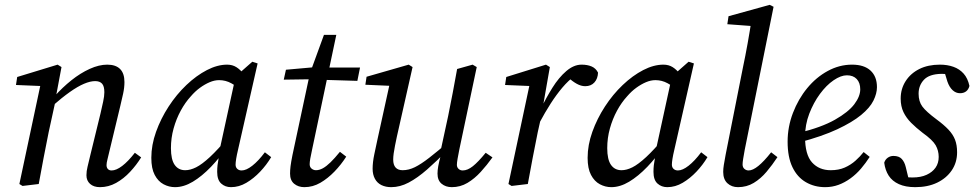

<svg xmlns="http://www.w3.org/2000/svg" viewBox="-20 -760 4024 793"><path d="M73 8 60 0 150 -423 167 -404 46 -409 51 -442 218 -493 234 -483 210 -355V-347L181 -214Q170 -161 160 -107.5Q150 -54 140 0ZM393 13Q367 13 352 -0.5Q337 -14 337 -36Q337 -53 341.5 -71Q346 -89 353 -119L395 -291Q401 -317 406 -340Q411 -363 411 -379Q411 -404 401.5 -414.5Q392 -425 373 -425Q353 -425 327 -414Q301 -403 268.5 -380Q236 -357 196 -322V-362H205Q238 -399 275 -428.5Q312 -458 350.5 -475.5Q389 -493 423 -493Q458 -493 476 -475Q494 -457 494 -421Q494 -398 488.5 -373Q483 -348 477 -323L433 -140Q428 -118 424 -102.5Q420 -87 420 -78Q420 -68 425.5 -62Q431 -56 441 -56Q460 -56 484.5 -74.5Q509 -93 537 -129L563 -110Q544 -79 517.5 -50.5Q491 -22 459.5 -4.5Q428 13 393 13Z M703 13Q678 13 655.5 1Q633 -11 619 -37.5Q605 -64 605 -108Q605 -161 624.5 -215.5Q644 -270 676.5 -320Q709 -370 750 -409Q791 -448 834.5 -470.5Q878 -493 918 -493Q940 -493 956.5 -482.5Q973 -472 986.5 -454Q1000 -436 1014 -412L978 -386Q959 -403 935.5 -416Q912 -429 885 -429Q866 -429 846 -420.5Q826 -412 806 -397.5Q786 -383 768 -362Q745 -337 726.5 -303Q708 -269 697 -229.5Q686 -190 686 -148Q686 -101 701.5 -79Q717 -57 745 -57Q766 -57 790 -69Q814 -81 847 -111.5Q880 -142 924 -195L933 -160H923Q889 -110 851.5 -71Q814 -32 776.5 -9.5Q739 13 703 13ZM934 13Q910 13 893.5 -2Q877 -17 877 -50Q877 -65 878.5 -78Q880 -91 882.5 -104Q885 -117 888 -132L886 -136L954 -448L963 -453L1022 -505L1044 -498L963 -141Q958 -120 955.5 -104.5Q953 -89 953 -80Q953 -69 960 -62.5Q967 -56 978 -56Q997 -56 1022 -75.5Q1047 -95 1074 -131L1100 -111Q1081 -79 1054.5 -51Q1028 -23 997.5 -5Q967 13 934 13Z M1152 -431 1161 -472 1296 -484V-481H1467L1456 -426L1291 -431L1289 -433ZM1237 13Q1212 13 1195 -1Q1178 -15 1178 -43Q1178 -57 1180 -73.5Q1182 -90 1188 -120L1260 -457L1318 -616H1369L1269 -142Q1264 -120 1261.5 -105Q1259 -90 1259 -82Q1259 -70 1267 -63.5Q1275 -57 1285 -57Q1299 -57 1313.5 -65Q1328 -73 1345 -89.5Q1362 -106 1384 -133L1410 -113Q1389 -80 1361.5 -51.5Q1334 -23 1303 -5Q1272 13 1237 13Z M1596 13Q1573 13 1555.5 4.5Q1538 -4 1528.5 -21.5Q1519 -39 1519 -63Q1519 -90 1526 -123Q1533 -156 1539 -184L1593 -430L1604 -405L1489 -410L1494 -443L1668 -493L1684 -483L1619 -195Q1615 -176 1611.5 -158.5Q1608 -141 1606 -126.5Q1604 -112 1604 -101Q1604 -79 1614 -68Q1624 -57 1643 -57Q1668 -57 1693.5 -69.5Q1719 -82 1753 -108.5Q1787 -135 1834 -175L1840 -141H1829Q1783 -94 1743.5 -59.5Q1704 -25 1668 -6Q1632 13 1596 13ZM1846 13Q1821 13 1804 -1Q1787 -15 1787 -43Q1787 -56 1790 -73.5Q1793 -91 1802 -124H1797L1831 -281Q1841 -329 1850 -377.5Q1859 -426 1868 -475L1932 -493L1949 -483L1877 -142Q1873 -122 1870 -105Q1867 -88 1867 -79Q1867 -69 1874 -62.5Q1881 -56 1891 -56Q1911 -56 1933 -73.5Q1955 -91 1986 -129L2014 -110Q1991 -78 1965.5 -50Q1940 -22 1910.5 -4.5Q1881 13 1846 13Z M2207 -251 2197 -309H2213Q2235 -355 2261.5 -397.5Q2288 -440 2319 -466.5Q2350 -493 2382 -493Q2406 -493 2423.5 -485.5Q2441 -478 2450 -460Q2449 -435 2435 -419.5Q2421 -404 2397 -404Q2380 -404 2362 -414Q2344 -424 2327 -440L2314 -453H2365L2355 -448Q2327 -427 2302.5 -398Q2278 -369 2254.5 -332.5Q2231 -296 2207 -251ZM2080 0 2170 -423 2187 -404 2066 -409 2071 -442 2235 -493 2251 -483 2224 -329 2223 -312 2201 -214Q2190 -161 2180 -107.5Q2170 -54 2160 0L2093 8Z M2505 13Q2480 13 2457.5 1Q2435 -11 2421 -37.5Q2407 -64 2407 -108Q2407 -161 2426.5 -215.5Q2446 -270 2478.5 -320Q2511 -370 2552 -409Q2593 -448 2636.5 -470.5Q2680 -493 2720 -493Q2742 -493 2758.5 -482.5Q2775 -472 2788.5 -454Q2802 -436 2816 -412L2780 -386Q2761 -403 2737.5 -416Q2714 -429 2687 -429Q2668 -429 2648 -420.5Q2628 -412 2608 -397.5Q2588 -383 2570 -362Q2547 -337 2528.5 -303Q2510 -269 2499 -229.5Q2488 -190 2488 -148Q2488 -101 2503.5 -79Q2519 -57 2547 -57Q2568 -57 2592 -69Q2616 -81 2649 -111.5Q2682 -142 2726 -195L2735 -160H2725Q2691 -110 2653.5 -71Q2616 -32 2578.5 -9.5Q2541 13 2505 13ZM2736 13Q2712 13 2695.5 -2Q2679 -17 2679 -50Q2679 -65 2680.5 -78Q2682 -91 2684.5 -104Q2687 -117 2690 -132L2688 -136L2756 -448L2765 -453L2824 -505L2846 -498L2765 -141Q2760 -120 2757.5 -104.5Q2755 -89 2755 -80Q2755 -69 2762 -62.5Q2769 -56 2780 -56Q2799 -56 2824 -75.5Q2849 -95 2876 -131L2902 -111Q2883 -79 2856.5 -51Q2830 -23 2799.5 -5Q2769 13 2736 13Z M3028 13Q3002 13 2984.5 -3Q2967 -19 2967 -50Q2967 -63 2969.5 -78.5Q2972 -94 2977 -121L3048 -479Q3059 -531 3068 -581.5Q3077 -632 3085 -684L3105 -651L2984 -660L2989 -693L3159 -740L3175 -732L3056 -142Q3052 -120 3049.5 -104.5Q3047 -89 3047 -81Q3047 -69 3054.5 -62.5Q3062 -56 3072 -56Q3089 -56 3112 -74.5Q3135 -93 3165 -131L3191 -111Q3170 -79 3146 -50.5Q3122 -22 3093 -4.5Q3064 13 3028 13Z M3388 13Q3344 13 3308.5 -7.5Q3273 -28 3253 -69.5Q3233 -111 3233 -175Q3233 -236 3255 -293.5Q3277 -351 3314 -396Q3351 -441 3399 -467Q3447 -493 3499 -493Q3549 -493 3575.5 -468.5Q3602 -444 3602 -400Q3602 -374 3587.5 -344.5Q3573 -315 3536.5 -285Q3500 -255 3438 -226Q3376 -197 3282 -172L3279 -211Q3373 -234 3428.5 -265.5Q3484 -297 3508.5 -329.5Q3533 -362 3533 -391Q3533 -418 3518.5 -433.5Q3504 -449 3478 -449Q3453 -449 3423 -428.5Q3393 -408 3366.5 -372Q3340 -336 3322.5 -290.5Q3305 -245 3305 -195Q3305 -121 3334 -89Q3363 -57 3411 -57Q3444 -57 3469 -68Q3494 -79 3513.5 -96.5Q3533 -114 3547 -132L3572 -112Q3556 -87 3536.5 -64Q3517 -41 3493 -23.5Q3469 -6 3443 3.5Q3417 13 3388 13Z M3760 13Q3720 13 3692.5 0.5Q3665 -12 3650.5 -34.5Q3636 -57 3632 -88Q3636 -101 3646.5 -108.5Q3657 -116 3670 -116Q3693 -116 3704.5 -103.5Q3716 -91 3721 -70L3737 -4L3695 -34Q3712 -30 3723 -28.5Q3734 -27 3749 -27Q3783 -27 3807 -38Q3831 -49 3844 -67.5Q3857 -86 3857 -112Q3857 -138 3844.5 -160Q3832 -182 3790 -212Q3764 -232 3743.5 -252.5Q3723 -273 3711.5 -297Q3700 -321 3700 -353Q3700 -393 3720.5 -425Q3741 -457 3777 -475Q3813 -493 3862 -493Q3893 -493 3918 -484Q3943 -475 3960 -456Q3977 -437 3984 -405Q3980 -390 3970 -382.5Q3960 -375 3945 -375Q3928 -375 3914.5 -387.5Q3901 -400 3893 -423L3876 -479L3910 -450Q3901 -452 3891 -453.5Q3881 -455 3868 -455Q3818 -454 3796 -430.5Q3774 -407 3774 -373Q3774 -341 3789.5 -320Q3805 -299 3848 -267Q3878 -245 3897 -225Q3916 -205 3924.5 -183Q3933 -161 3933 -131Q3933 -89 3911 -56.5Q3889 -24 3850.5 -5.5Q3812 13 3760 13Z"/></svg>

Font: Source Serif 4 18pt
Style: Italic
Weight: 400
Italic angle: -12°
Designer: Frank Grießhammer
Foundry: Adobe Systems Incorporated
Version: Version 4.004;hotconv 1.0.116;makeotfexe 2.5.65601